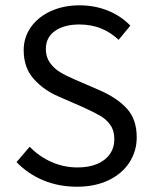

<svg xmlns="http://www.w3.org/2000/svg" viewBox="-20 -688 568 720"><path d="M271 -60.1Q313.5 -60.1 344.5 -73.2Q375.5 -86.4 392.1 -110.4Q408.7 -134.3 408.7 -166.5Q408.7 -198.2 394 -219Q379.4 -239.7 357.7 -252.7Q335.9 -265.6 294.4 -284.7L200.7 -325.7Q145 -349.1 106.9 -391.6Q68.8 -434.1 68.8 -499.5Q68.8 -548.3 96.2 -586.7Q123.5 -625 171.1 -646.5Q218.8 -668 277.8 -668Q335.4 -668 384.5 -648.2Q433.6 -628.4 468.8 -591.8L424.8 -538.6Q364.3 -596.2 277.8 -596.2Q220.7 -596.2 186.3 -572Q151.9 -547.9 151.9 -503.9Q151.9 -474.6 167 -453.1Q182.1 -431.6 204.8 -417.7Q227.5 -403.8 259.8 -390.1L353.5 -349.6Q419.4 -320.8 456.1 -280.5Q492.7 -240.2 492.7 -173.3Q492.7 -121.1 465.3 -78.9Q438 -36.6 387.2 -12.2Q336.4 12.2 269 12.2Q200.7 12.2 143.1 -11.5Q85.4 -35.2 42 -80.1L91.3 -137.7Q127.4 -100.6 173.6 -80.3Q219.7 -60.1 271 -60.1Z"/></svg>

Font: Varta
Style: Regular
Weight: 400
Designer: Joana Correia, Viktoriya Grabowska, Eben Sorkin
Foundry: Sorkin Type
Version: Version 1.002; ttfautohint (v1.3) -l 8 -r 24 -G 200 -x 12 -H